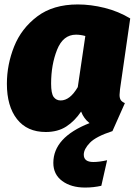

<svg xmlns="http://www.w3.org/2000/svg" viewBox="-20 -574 614 864"><path d="M518 -147Q518 -133 523 -124.5Q528 -116 542 -110L486 16Q412 40 384.5 68.5Q357 97 357 122Q357 155 400 155Q427 155 462 147L436 262Q401 270 363 270Q300 270 260 240.5Q220 211 220 159Q220 44 383 -20Q357 -40 345 -72Q316 -29 278 -4.5Q240 20 186 20Q102 20 56.5 -38Q11 -96 11 -197Q11 -283 43.5 -364.5Q76 -446 147.5 -500Q219 -554 330 -554Q389 -554 451 -538.5Q513 -523 566 -491L520 -172Q518 -152 518 -147ZM364 -412Q342 -418 322 -418Q264 -418 237 -350.5Q210 -283 210 -198Q210 -153 221.5 -137.5Q233 -122 253 -122Q295 -122 330 -182Z"/></svg>

Font: FiraGO Heavy
Style: Italic
Weight: 900
Italic angle: -8°
Designer: bBox Type GmbH
Foundry: bBox Type GmbH
Version: Version 1.001